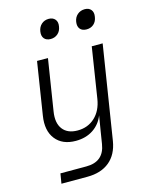

<svg xmlns="http://www.w3.org/2000/svg" viewBox="-137 -856 874 1122"><g transform="rotate(-15 300.0 -295.0)"><path d="M92 180 102 120H259Q365 120 381 17L392 -52L408 -149Q388 -98 344 -69Q300 -40 239 -40Q158 -40 117 -92Q76 -144 90 -232L140 -550H206L157 -240Q146 -172 175 -134Q204 -96 265 -96Q327 -96 369.5 -135.5Q412 -175 423 -244L471 -550H537L447 17Q434 96 383 138Q332 180 249 180ZM468 -653Q442 -653 429 -668.5Q416 -684 420 -711Q424 -738 442.5 -754Q461 -770 487 -770Q512 -770 525 -754Q538 -738 533 -711Q529 -684 511.5 -668.5Q494 -653 468 -653ZM251 -653Q225 -653 212 -668.5Q199 -684 203 -711Q207 -738 225 -754Q243 -770 269 -770Q294 -770 307.5 -754Q321 -738 316 -711Q312 -684 294 -668.5Q276 -653 251 -653Z"/></g></svg>

Font: NKDuy Mono ExtraLight
Style: Italic
Weight: 200
Italic angle: -9°
Monospace: yes
Designer: NKDuy
Foundry: NKDuy
Version: Version 2.251; ttfautohint (v1.8.4.7-5d5b)